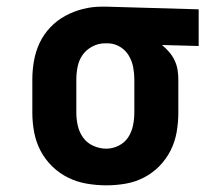

<svg xmlns="http://www.w3.org/2000/svg" viewBox="-20 -548 640 576"><path d="M299 8Q270 8 240.5 3Q211 -2 184.5 -15Q158 -28 136.5 -49Q115 -70 101.5 -96Q88 -122 82.5 -151Q77 -180 77 -210V-310Q77 -338 82 -366Q87 -394 99 -419.5Q111 -445 131 -466Q151 -487 176 -500.5Q201 -514 228.5 -521Q256 -528 284 -528H300L576 -520V-410L466 -413Q477 -404 487 -392.5Q497 -381 503.5 -367.5Q510 -354 512.5 -339.5Q515 -325 515 -310V-210Q515 -181 510 -152Q505 -123 492 -97Q479 -71 458.5 -50Q438 -29 412 -15.5Q386 -2 357 3Q328 8 299 8ZM299 -102Q318 -102 336 -111Q354 -120 364.5 -136Q375 -152 379 -171.5Q383 -191 383 -210V-310Q383 -328 379.5 -346.5Q376 -365 366.5 -381Q357 -397 341 -407Q325 -417 306 -418H294Q275 -418 257 -408.5Q239 -399 228 -383.5Q217 -368 213 -348.5Q209 -329 209 -310V-210Q209 -190 213.5 -170.5Q218 -151 229.5 -135Q241 -119 260 -110.5Q279 -102 299 -102Z"/></svg>

Font: Iosevka Etoile Extrabold
Style: Regular
Weight: 800
Designer: Belleve Invis
Foundry: Belleve Invis
Version: Version 22.1.2; ttfautohint (v1.8.4)